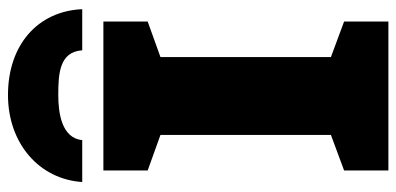

<svg xmlns="http://www.w3.org/2000/svg" viewBox="-276 -717 993 481"><g transform="rotate(-90 220.5 -476.5)"><path d="M223 -953C102 -953 12 -875 5 -767H110C115 -819 179 -827 223 -827C277 -827 331 -824 335 -767H438C433 -879 348 -953 223 -953ZM407 0V-111L318 -144V-571L407 -603V-714H34V-603L123 -571V-144L34 -111V0Z"/></g></svg>

Font: Noto Sans UI Black
Style: Regular
Weight: 900
Designer: Monotype Design Team
Foundry: Monotype Imaging Inc.
Version: Version 1.901